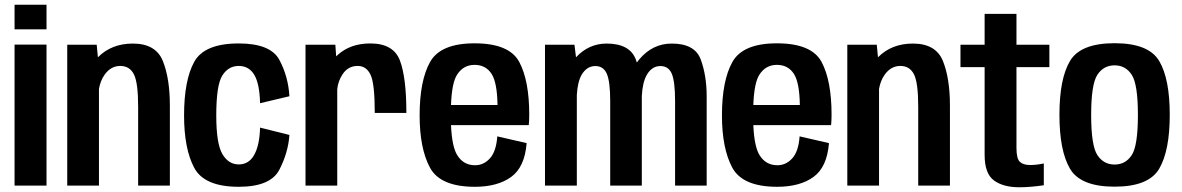

<svg xmlns="http://www.w3.org/2000/svg" viewBox="-20 -784 4992 811"><path d="M41.5 0V-595.5H176.5V0ZM41.5 -764H176.5V-660H41.5Z M264 0V-595H388.5L393.5 -542Q451 -600 541 -600Q638 -600 667.8 -526.5Q697.5 -453 697.5 -338V0H563.5V-333.5Q563.5 -435 545.5 -470.2Q527.5 -505.5 488 -505.5Q448 -505.5 421.5 -468Q404 -443 398 -408.5V0Z M988.5 5Q843 5 800.2 -75.5Q757.5 -156 757.5 -296.5Q757.5 -444.5 800.2 -522.5Q843 -600.5 988.5 -600.5Q1123 -600.5 1160.2 -530.8Q1197.5 -461 1202.5 -377.5L1078.5 -348Q1076.5 -430.5 1054 -468Q1031.5 -505.5 988.5 -505.5Q944.5 -505.5 919 -465Q893.5 -424.5 893.5 -296.5Q893.5 -177.5 919.2 -133.5Q945 -89.5 988.5 -89.5Q1031.5 -89.5 1054 -130.2Q1076.5 -171 1078.5 -245L1202.5 -214Q1197.5 -140 1160.2 -67.5Q1123 5 988.5 5Z M1563 -307Q1563 -431 1545.2 -468.2Q1527.5 -505.5 1491 -505.5Q1450.5 -505.5 1427.5 -471Q1407.5 -441 1404.5 -406.5V0H1270.5V-595H1396.5L1400 -546Q1403 -549 1406.5 -552Q1460 -600.5 1544 -600.5Q1642 -600.5 1669.2 -528.5Q1696.5 -456.5 1696.5 -307Z M1986 5Q1839.5 5 1796 -76.2Q1752.5 -157.5 1752.5 -296.5Q1752.5 -443 1796.5 -522Q1840.5 -601 1984.5 -601Q2131.5 -601 2173.5 -522Q2215.5 -443 2215.5 -299.5Q2215.5 -275 2213.5 -255.5H1885Q1889 -166 1910.5 -130Q1937 -86 1986.5 -86Q2023 -86 2049.5 -115.2Q2076 -144.5 2080.5 -208L2204.5 -179.5Q2196.5 -78 2139 -36.5Q2081.5 5 1986 5ZM1885 -340.5H2081.5Q2080 -434.5 2057 -471Q2032.5 -510 1984.5 -510Q1937.5 -510 1911 -469Q1888.5 -435 1885 -340.5Z M2282 0V-595H2406.5L2413 -542Q2467 -600 2542.5 -600Q2640.5 -600 2666 -532Q2668 -526 2670 -520Q2675 -526.5 2680.5 -533.5Q2736.5 -600 2817.5 -600Q2915.5 -600 2940.2 -532Q2965 -464 2965 -376V0H2831.5V-357Q2831.5 -438 2818 -471.5Q2804.5 -505 2769.5 -505Q2734 -505 2712.5 -468.5Q2694 -437 2691 -378.5Q2691 -377 2691 -376V0H2557.5V-357Q2557.5 -438 2543.5 -471.5Q2529.5 -505 2494.5 -505Q2459 -505 2437 -468.5Q2419.5 -438 2416.5 -382.5V0Z M3263 5Q3116.5 5 3073 -76.2Q3029.5 -157.5 3029.5 -296.5Q3029.5 -443 3073.5 -522Q3117.5 -601 3261.5 -601Q3408.5 -601 3450.5 -522Q3492.5 -443 3492.5 -299.5Q3492.5 -275 3490.5 -255.5H3162Q3166 -166 3187.5 -130Q3214 -86 3263.5 -86Q3300 -86 3326.5 -115.2Q3353 -144.5 3357.5 -208L3481.5 -179.5Q3473.5 -78 3416 -36.5Q3358.5 5 3263 5ZM3162 -340.5H3358.5Q3357 -434.5 3334 -471Q3309.5 -510 3261.5 -510Q3214.5 -510 3188 -469Q3165.5 -435 3162 -340.5Z M3559 0V-595H3683.5L3688.5 -542Q3746 -600 3836 -600Q3933 -600 3962.8 -526.5Q3992.5 -453 3992.5 -338V0H3858.5V-333.5Q3858.5 -435 3840.5 -470.2Q3822.5 -505.5 3783 -505.5Q3743 -505.5 3716.5 -468Q3699 -443 3693 -408.5V0Z M4285 7Q4218 7 4178.5 -21.8Q4139 -50.5 4139 -130V-500.5H4037V-595H4139V-725.5H4273.5V-595H4412.5V-500.5H4273.5V-159Q4273.5 -114 4287.8 -100.5Q4302 -87 4331 -87Q4358 -87 4389 -93.5V-1.5Q4332 7 4285 7Z M4688 4.5Q4544 4.5 4499.5 -71.5Q4455 -147.5 4455 -299Q4455 -451 4499.5 -526.2Q4544 -601.5 4688 -601.5Q4832 -601.5 4876.5 -526.2Q4921 -451 4921 -299Q4921 -147.5 4876.5 -71.5Q4832 4.5 4688 4.5ZM4688 -89Q4734.5 -89 4760.5 -129Q4786.5 -169 4786.5 -298.5Q4786.5 -428 4760.5 -468Q4734.5 -508 4688 -508Q4641.5 -508 4615.2 -468Q4589 -428 4589 -298.5Q4589 -169 4615.2 -129Q4641.5 -89 4688 -89Z"/></svg>

Font: Anybody SemiBold
Style: Regular
Weight: 600
Designer: Tyler Finck
Foundry: Etcetera Type Company
Version: Version 1.010; ttfautohint (v1.8.3) -l 8 -r 50 -G 200 -x 14 